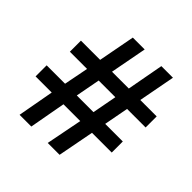

<svg xmlns="http://www.w3.org/2000/svg" viewBox="-186 -866 1018 1018"><g transform="rotate(45 323.0 -357.0)"><path d="M488 -425 462 -287H594V-204H446L407 0H318L358 -204H232L195 0H107L144 -204H23V-287H161L188 -425H59V-508H203L242 -714H331L292 -508H418L456 -714H543L504 -508H627V-425ZM249 -287H374L400 -425H275Z"/></g></svg>

Font: Noto Sans Thai Looped UI Medium
Style: Regular
Weight: 500
Designer: Cadson Demak Team
Foundry: Cadson Demak Co., Ltd.
Version: Version 1.000; ttfautohint (v1.8.4.7-5d5b)